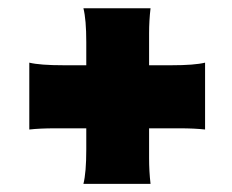

<svg xmlns="http://www.w3.org/2000/svg" viewBox="-20 -583 561 464"><path d="M340.3 -502.4V-425.3H394Q450.2 -425.3 475.6 -431.6V-270Q449.7 -272.9 414.6 -272.9H340.3V-201.2Q340.3 -168.5 343.8 -138.7H181.6Q188.5 -166 188.5 -221.7V-272.9H113.8Q76.2 -272.9 50.8 -270V-431.6Q76.2 -425.3 134.3 -425.3H188.5V-481.4Q188.5 -535.6 181.6 -563H343.8Q340.3 -533.2 340.3 -502.4Z"/></svg>

Font: Nosifer
Style: Regular
Weight: 400
Version: Version 001.002